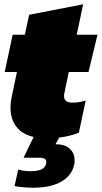

<svg xmlns="http://www.w3.org/2000/svg" viewBox="-20 -636 475 896"><path d="M134 240Q122 240 104 239Q86 238 70.5 236Q55 234 48 232L65 155Q91 163 121 163Q189 163 195 128Q199 112 190 106Q181 100 164 100H90L137 3Q84 -9 56.5 -44.5Q29 -80 29 -134Q29 -158 35 -186L59 -300H2L39 -474H96L116 -567L368 -616L338 -474H435L393 -300H301L280 -199Q279 -196 279 -192.5Q279 -189 279 -187Q279 -157 318 -157Q350 -157 380 -167L348 -17Q326 -8 303.5 -2.5Q281 3 256 6L239 37Q283 37 305.5 58Q328 79 328 111Q328 116 328 122Q328 128 326 133Q316 182 267 211Q218 240 134 240Z"/></svg>

Font: Kanit Black
Style: Italic
Weight: 900
Italic angle: -12°
Designer: Katatrad Team
Foundry: CadsonDemak
Version: Version 2.000; ttfautohint (v1.8.3)